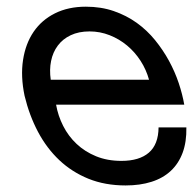

<svg xmlns="http://www.w3.org/2000/svg" viewBox="-20 -549 583 580"><path d="M543 -164.1Q543.9 -120.6 531.7 -87.6Q519.5 -54.7 495.8 -32.7Q472.2 -10.7 437.7 0.2Q403.3 11.2 359.4 11.2Q297.4 11.2 247.3 -9Q197.3 -29.3 159.2 -65.2Q121.1 -101.1 94.7 -150.9Q68.4 -200.7 54.2 -259.8Q42 -318.4 49.6 -367.7Q57.1 -417 81.5 -452.9Q106 -488.8 146.2 -508.8Q186.5 -528.8 239.3 -528.8Q285.2 -528.8 323.5 -515.6Q361.8 -502.4 393.1 -480Q424.3 -457.5 448.5 -427.7Q472.7 -397.9 490.5 -365.2Q508.3 -332.5 519.8 -298.3Q531.2 -264.2 536.6 -232.9H149.4Q155.3 -199.2 170.9 -168.5Q186.5 -137.7 211.4 -114.3Q236.3 -90.8 270.3 -76.9Q304.2 -63 346.7 -63Q400.9 -63 429.7 -87.9Q458.5 -112.8 459 -164.1ZM430.2 -308.1Q421.9 -338.4 404.8 -365Q387.7 -391.6 364 -411.4Q340.3 -431.2 311.3 -442.6Q282.2 -454.1 250.5 -454.1Q217.8 -454.1 193.6 -442.6Q169.4 -431.2 154.5 -411.1Q139.6 -391.1 134.3 -364.7Q128.9 -338.4 133.3 -308.1Z"/></svg>

Font: XB Khoramshahr
Style: Oblique
Weight: 400
Italic angle: 12°
Designer: Behnam
Foundry: Irmug
Version: Version 8.005 2009